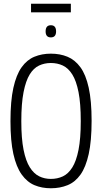

<svg xmlns="http://www.w3.org/2000/svg" viewBox="-20 -997 546 1027"><path d="M252 10Q204 10 164.5 -6.5Q125 -23 96 -63.5Q67 -104 51.5 -173.5Q36 -243 36 -349Q36 -457 51.5 -527Q67 -597 95.5 -637Q124 -677 164 -693.5Q204 -710 252 -710Q301 -710 341 -693.5Q381 -677 410 -637.5Q439 -598 454.5 -528Q470 -458 470 -351Q470 -243 454.5 -173Q439 -103 410.5 -63Q382 -23 341.5 -6.5Q301 10 252 10ZM252 -40Q287 -40 316 -53.5Q345 -67 366.5 -101Q388 -135 400 -195.5Q412 -256 412 -349Q412 -444 400 -504.5Q388 -565 366.5 -599Q345 -633 316 -646.5Q287 -660 252 -660Q218 -660 189 -646.5Q160 -633 139 -599Q118 -565 106 -504Q94 -443 94 -349Q94 -256 106 -196Q118 -136 139.5 -102Q161 -68 189.5 -54Q218 -40 252 -40ZM252 -797Q224 -797 224 -829Q224 -862 252 -862Q280 -862 280 -829Q280 -797 252 -797ZM146 -931V-977H359V-931Z"/></svg>

Font: Georama SemiCondensed Light
Style: Regular
Weight: 300
Width: 4
Designer: Jean-Baptiste Levee
Foundry: Production Type
Version: Version 1.000